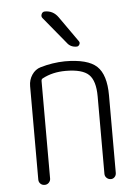

<svg xmlns="http://www.w3.org/2000/svg" viewBox="-54 -797 607 839"><g transform="rotate(-5 250.0 -377.5)"><path d="M82 -25.4V-435.5Q82 -462.9 96.7 -484.9Q111.3 -506.8 134.8 -513.7Q187.5 -529.3 242.2 -530.3Q342.8 -530.3 382.3 -493.2Q421.9 -456.1 421.9 -365.2V-25.4Q421.9 -14.6 415 -7.3Q408.2 0 398.4 0Q387.7 0 379.9 -7.3Q372.1 -14.6 372.1 -25.4V-365.2Q372.1 -433.6 343.8 -460.9Q315.4 -488.3 242.2 -488.3Q184.6 -488.3 140.6 -464.8Q133.8 -461.9 133.8 -453.1V-25.4Q133.8 -15.6 126.5 -7.8Q119.1 0 107.9 0Q96.7 0 89.4 -7.3Q82 -14.6 82 -25.4ZM174.8 -754.9Q210.9 -754.9 232.4 -724.6L311.5 -612.3Q316.4 -605.5 312 -597.7Q307.6 -589.8 299.8 -589.8Q272.5 -589.8 257.8 -610.4L162.1 -726.6Q155.3 -734.4 159.7 -744.6Q164.1 -754.9 174.8 -754.9Z"/></g></svg>

Font: Rounded Mgen+ 1mn light
Style: Regular
Weight: 200
Designer: [Source Han Sans]
Ryoko NISHIZUKA  (kana & ideographs); Paul D. Hunt (Latin, Greek & Cyrillic); Wenlong ZHANG  (bopomofo
Version: Version 1.059.20150602